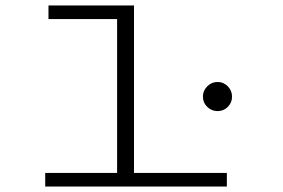

<svg xmlns="http://www.w3.org/2000/svg" viewBox="-20 -685 1040 705"><path d="M146 0V-50H410V-615H158V-665H472V-50H813V0ZM779 -277Q757 -277 741 -292.5Q725 -308 725 -330Q725 -352 741 -368Q757 -384 779 -384Q801 -384 816.5 -368Q832 -352 832 -330Q832 -308 816.5 -292.5Q801 -277 779 -277Z"/></svg>

Font: Inconsolata UltraExpanded Light
Style: Regular
Weight: 300
Width: 9
Monospace: yes
Designer: Raph Levien, Cyreal, Brenton Simpson
Foundry: Raph Levien, Cyreal, Google
Version: Version 3.001; ttfautohint (v1.8.2.53-6de2)